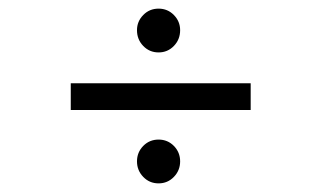

<svg xmlns="http://www.w3.org/2000/svg" viewBox="-20 -528 750 445"><path d="M297.5 -458Q297.5 -478.5 312 -493.2Q326.5 -508 347.5 -508Q368.5 -508 383 -493.2Q397.5 -478.5 397.5 -458Q397.5 -436.5 383 -421.5Q368.5 -406.5 347.5 -406.5Q326.5 -406.5 312 -421.5Q297.5 -436.5 297.5 -458ZM144 -335H561V-273H144ZM383 -118Q368.5 -103 347.5 -103Q326.5 -103 312 -118Q297.5 -133 297.5 -154Q297.5 -175 312 -189.8Q326.5 -204.5 347.5 -204.5Q368.5 -204.5 383 -189.8Q397.5 -175 397.5 -154Q397.5 -133 383 -118Z"/></svg>

Font: League Mono Light
Style: Regular
Weight: 300
Width: 6
Designer: Tyler Finck
Foundry: The League of Moveable Type / Tyler Finck
Version: Version 2.210